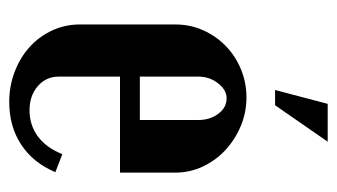

<svg xmlns="http://www.w3.org/2000/svg" viewBox="-177 -544 730 416"><g transform="rotate(90 188.0 -336.0)"><path d="M33 -351Q33 -383 45.5 -411Q58 -439 79.5 -460Q101 -481 130 -493Q159 -505 191 -505Q224 -505 253.5 -492.5Q283 -480 305.5 -459Q328 -438 341 -410Q354 -382 354 -351V-231H146V-98Q146 -71 166.5 -53Q187 -35 219 -35Q251 -35 275.5 -53Q300 -71 314 -106L353 -91Q333 -43 293.5 -17Q254 9 201 9Q166 9 135 -3Q104 -15 81.5 -35.5Q59 -56 46 -84Q33 -112 33 -144ZM240 -274V-401Q240 -426 226.5 -444Q213 -462 193 -462Q175 -462 160.5 -443.5Q146 -425 146 -401V-274ZM175 -567 205 -681H287L208 -567Z"/></g></svg>

Font: Moniqa ExtBd Paragraph
Style: Regular
Weight: 800
Designer: Rajesh Rajput
Foundry: Rajesh Rajput
Version: Version 1.000